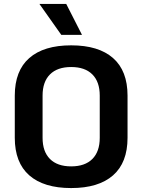

<svg xmlns="http://www.w3.org/2000/svg" viewBox="-20 -942 722 974"><path d="M55 -243V-457Q55 -583 128.5 -647.5Q202 -712 341 -712Q480 -712 553.5 -647.5Q627 -583 627 -457V-243Q627 -117 553.5 -52.5Q480 12 341 12Q202 12 128.5 -52.5Q55 -117 55 -243ZM486 -243V-457Q486 -527 448.5 -564.5Q411 -602 341 -602Q271 -602 233.5 -564.5Q196 -527 196 -457V-243Q196 -173 233.5 -135.5Q271 -98 341 -98Q411 -98 448.5 -135.5Q486 -173 486 -243ZM180 -922H316L396 -765H291Z"/></svg>

Font: KoHo
Style: Bold
Weight: 700
Designer: Cadson Demak & Katatrad Team
Foundry: Cadson Demak Co.,Ltd.
Version: Version 1.000; ttfautohint (v1.6)